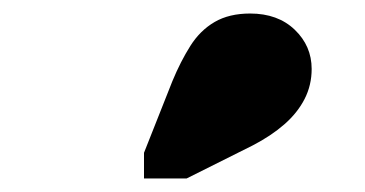

<svg xmlns="http://www.w3.org/2000/svg" viewBox="-20 -857 540 284"><path d="M235 -737Q247 -766 261.5 -789Q276 -812 297.5 -824.5Q319 -837 350 -837Q391 -837 416 -813Q441 -789 441 -755Q441 -731 430.5 -710.5Q420 -690 400.5 -673Q381 -656 354 -642L256 -593H193V-631Z"/></svg>

Font: Roboto Serif Black
Style: Regular
Weight: 900
Designer: Greg Gazdowicz
Foundry: Commercial Type
Version: Version 1.008